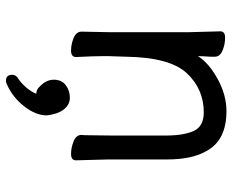

<svg xmlns="http://www.w3.org/2000/svg" viewBox="-86 -444 761 628"><g transform="rotate(90 294.0 -130.5)"><path d="M245.1 230Q225.1 230 225.1 210Q225.1 200.2 232.9 192.9Q252 181.2 268.1 162.1Q283.2 143.1 287.1 130.9Q285.2 130.9 279.8 129.9Q270 127 265.1 121.1Q241.2 99.1 241.2 73.5Q241.2 47.9 259 34.4Q276.9 21 300 21Q323.2 21 338.6 41Q354 61 357.9 96.2Q357.9 132.8 327.9 170.9Q297.9 209 255.9 227.1Q250 230 245.1 230ZM502 -105 504.9 1Q504.9 17.1 483.9 17.1Q462.9 17.1 442.4 8.5Q421.9 0 421.9 -16.1V-17.1Q422.9 -24.9 422.9 -43.9L423.8 -115.2V-293Q423.8 -351.1 408.9 -384Q394 -417 348.1 -417Q272 -417 220 -361.6Q168 -306.2 166 -162.1Q165 -128.9 164.1 -105V-88.9Q164.1 -59.1 167 1Q167 17.1 146 17.1Q125 17.1 104.5 8.5Q84 0 84 -17.1L85.9 -115.2V-363.8L83 -471.2Q83 -486.8 104 -486.8Q125 -486.8 145.5 -478.5Q166 -470.2 166 -453.1V-439Q164.1 -411.1 164.1 -397.9Q186 -433.1 238.5 -462.2Q291 -491.2 344.2 -491.2Q439.9 -491.2 475.1 -424.8Q502 -377.9 502 -296.9Z"/></g></svg>

Font: LXGW WenKai Screen
Style: Regular
Weight: 400
Designer: LXGW / Fontworks Inc.
Foundry: LXGW / Fontworks Inc.
Version: Version 1.510;January 18,2025